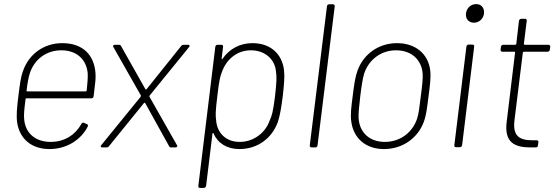

<svg xmlns="http://www.w3.org/2000/svg" viewBox="-20 -721 2711 939"><path d="M228 -27C150 -27 102 -73 98 -141C96 -159 99 -191 105 -236C105 -239 107 -240 109 -240H427C433 -240 437 -244 438 -251C446 -318 449 -337 447 -363C441 -451 386 -510 285 -510C193 -510 121 -455 93 -375C81 -343 77 -308 70 -252C63 -196 59 -155 64 -121C76 -44 132 8 222 8C306 8 376 -37 409 -102C412 -108 410 -112 405 -114L391 -120C386 -123 382 -121 378 -115C349 -62 296 -27 228 -27ZM280 -475C357 -475 404 -428 409 -361C410 -345 408 -313 404 -278C403 -275 401 -274 399 -274H113C111 -274 109 -275 110 -278C114 -314 120 -345 126 -363C147 -428 204 -475 280 -475Z M480 0H501C505 0 509 -1 513 -6L684 -217C686 -219 689 -219 690 -217L807 -6C809 -1 813 0 818 0H838C846 0 850 -6 845 -12L711 -248C711 -250 711 -252 712 -254L904 -490C910 -496 908 -502 900 -502H878C874 -502 870 -501 866 -496L697 -285C695 -283 692 -283 691 -285L572 -496C570 -501 566 -502 561 -502H542C534 -502 530 -496 535 -490L669 -254C669 -252 669 -250 668 -248L476 -12C470 -6 472 0 480 0Z M1369 -378C1360 -456 1304 -510 1215 -510C1152 -510 1101 -481 1068 -433C1066 -430 1064 -431 1064 -435L1071 -492C1072 -498 1068 -502 1063 -502H1044C1038 -502 1034 -498 1033 -492L950 188C949 194 952 198 958 198H977C982 198 987 194 988 188L1019 -67C1019 -71 1022 -72 1024 -69C1045 -21 1089 8 1151 8C1241 8 1311 -46 1339 -125C1350 -158 1356 -198 1363 -252C1369 -307 1373 -345 1369 -378ZM1299 -132C1279 -73 1222 -27 1152 -27C1082 -27 1041 -74 1037 -133C1034 -156 1033 -171 1043 -252C1052 -331 1057 -347 1065 -368C1085 -426 1135 -475 1207 -475C1277 -475 1326 -430 1330 -368C1333 -345 1334 -330 1325 -250C1315 -170 1309 -154 1299 -132Z M1504 0H1522C1528 0 1532 -4 1533 -10L1617 -690C1617 -696 1614 -700 1608 -700H1590C1584 -700 1579 -696 1579 -690L1495 -10C1495 -4 1498 0 1504 0Z M1858 8C1949 8 2024 -46 2053 -126C2065 -158 2069 -196 2076 -252C2083 -304 2088 -344 2084 -377C2075 -456 2013 -510 1922 -510C1831 -510 1758 -456 1729 -377C1717 -345 1712 -308 1705 -252C1698 -199 1693 -159 1698 -126C1709 -46 1767 8 1858 8ZM1862 -27C1787 -27 1739 -73 1734 -141C1732 -162 1736 -199 1742 -251C1748 -300 1754 -339 1761 -361C1783 -428 1842 -475 1917 -475C1993 -475 2042 -428 2047 -361C2049 -340 2045 -304 2038 -251C2032 -203 2028 -164 2020 -141C1998 -74 1938 -27 1862 -27Z M2298 -610C2323 -610 2344 -629 2347 -655C2350 -682 2334 -701 2309 -701C2283 -701 2262 -682 2259 -655C2256 -629 2272 -610 2298 -610ZM2210 -1H2229C2235 -1 2239 -5 2240 -11L2299 -493C2300 -499 2296 -503 2290 -503H2272C2266 -503 2262 -499 2261 -493L2202 -11C2201 -5 2205 -1 2210 -1Z M2669 -478 2671 -492C2671 -498 2668 -502 2662 -502H2546C2544 -502 2542 -504 2542 -506L2556 -619C2557 -625 2554 -629 2548 -629H2529C2524 -629 2519 -625 2518 -619L2505 -506C2504 -504 2502 -502 2500 -502H2441C2435 -502 2431 -498 2430 -492L2428 -478C2428 -472 2431 -468 2437 -468H2496C2498 -468 2500 -466 2499 -464L2458 -125C2445 -23 2498 0 2576 0H2601C2606 0 2611 -4 2611 -10L2613 -25C2614 -31 2611 -35 2605 -35H2584C2519 -35 2487 -57 2496 -132L2537 -464C2537 -466 2540 -468 2542 -468H2658C2664 -468 2668 -472 2669 -478Z"/></svg>

Font: Barlow ExtraLight
Style: Italic
Weight: 275
Italic angle: -7°
Designer: Jeremy Tribby
Foundry: Tribby Type
Version: Version 1.422;hotconv 1.0.109;makeotfexe 2.5.65596